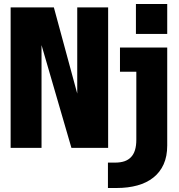

<svg xmlns="http://www.w3.org/2000/svg" viewBox="-20 -737 890 957"><path d="M33 0V-700H248.5L401.5 -136H365V-700H519V0H336L172.5 -562H187V0ZM518 200V73.5H553.5Q580.5 73.5 600.2 66.8Q620 60 633.2 46Q646.5 32 653 10.5Q659.5 -11 659.5 -40.5V-379.5H578V-500H813.5V-11.5Q813.5 42.5 795.5 82.2Q777.5 122 744.2 148.2Q711 174.5 664.8 187.2Q618.5 200 562.5 200ZM657.5 -717H813.5V-568H657.5Z"/></svg>

Font: Trispace Thin
Style: Bold
Weight: 700
Version: Version 1.210